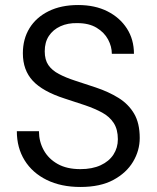

<svg xmlns="http://www.w3.org/2000/svg" viewBox="-20 -732 625 764"><path d="M300 12Q223 12 166 -16Q109 -44 78 -94Q47 -144 47 -210H135Q135 -169 154 -134.5Q173 -100 209.5 -79.5Q246 -59 300 -59Q347 -59 380.5 -74.5Q414 -90 431.5 -117Q449 -144 449 -178Q449 -217 432.5 -242.5Q416 -268 386.5 -284Q357 -300 319 -313Q281 -326 237 -340Q150 -368 110.5 -410.5Q71 -453 71 -520Q71 -577 97.5 -620Q124 -663 173.5 -687.5Q223 -712 291 -712Q358 -712 407.5 -687Q457 -662 485 -618.5Q513 -575 513 -518H425Q425 -547 410 -575Q395 -603 364.5 -621.5Q334 -640 288 -640Q250 -641 220.5 -627.5Q191 -614 174.5 -589Q158 -564 158 -528Q158 -494 172.5 -473Q187 -452 214.5 -437.5Q242 -423 279 -411Q316 -399 361 -384Q412 -367 451.5 -342.5Q491 -318 513.5 -280Q536 -242 536 -183Q536 -133 509.5 -88.5Q483 -44 431 -16Q379 12 300 12Z"/></svg>

Font: DM Sans 10pt
Style: Regular
Weight: 400
Version: Version 4.004;gftools[0.9.30]